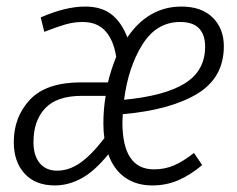

<svg xmlns="http://www.w3.org/2000/svg" viewBox="-20 -554 723 585"><path d="M368 -440Q432 -534 533 -534Q594 -534 628 -500.5Q662 -467 662 -413Q662 -317 580.5 -268Q499 -219 354 -206L353 -181Q353 -38 449 -38Q482 -38 510 -50Q538 -62 571 -88L596 -51Q559 -20 522.5 -4.5Q486 11 444 11Q395 11 360.5 -13.5Q326 -38 310 -84Q269 -33 229 -11Q189 11 147 11Q88 11 55 -25Q22 -61 22 -121Q22 -198 71.5 -250.5Q121 -303 227 -303H309Q317 -338 334 -381Q326 -432 301 -459.5Q276 -487 232 -487Q205 -487 179 -479.5Q153 -472 115 -457L104 -501Q180 -534 239 -534Q290 -534 320.5 -509.5Q351 -485 368 -440ZM358 -250Q483 -262 544 -300.5Q605 -339 605 -412Q605 -448 586.5 -467.5Q568 -487 529 -487Q457 -487 414 -418.5Q371 -350 358 -250ZM230 -262Q153 -262 117.5 -224Q82 -186 82 -121Q82 -80 101 -57Q120 -34 154 -34Q190 -34 224 -57.5Q258 -81 298 -133Q295 -153 295 -178Q295 -222 302 -262Z"/></svg>

Font: Fira Sans Extra Condensed Light
Style: Italic
Weight: 300
Width: 3
Italic angle: -8°
Designer: Carrois Corporate & Edenspiekermann AG
Foundry: Carrois Corporate GbR & Edenspiekermann AG
Version: Version 4.203